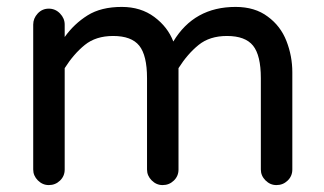

<svg xmlns="http://www.w3.org/2000/svg" viewBox="-20 -558 936 555"><path d="M121 -23Q103 -23 89.5 -36.5Q76 -50 76 -68V-487Q76 -505 89 -519Q102 -533 121 -533Q140 -533 153.5 -519Q167 -505 167 -487V-451Q194 -489 233 -513.5Q272 -538 332 -538Q387 -538 426 -509Q465 -480 481 -438Q541 -538 661 -538Q717 -538 754 -510Q791 -483 808 -439.5Q825 -396 825 -349V-68Q825 -49 811.5 -36Q798 -23 779 -23Q761 -23 747.5 -36.5Q734 -50 734 -68V-332Q734 -398 711.5 -426Q689 -454 636 -454Q586 -454 554 -428Q522 -402 496 -361V-68Q496 -49 482.5 -36Q469 -23 450 -23Q432 -23 418.5 -36.5Q405 -50 405 -68V-332Q405 -398 382.5 -426Q360 -454 307 -454Q257 -454 225 -428Q193 -402 167 -361V-68Q167 -49 153.5 -36Q140 -23 121 -23Z"/></svg>

Font: Huninn
Style: Regular
Weight: 400
Designer: justfont
Foundry: justfont
Version: Version 1.003